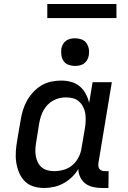

<svg xmlns="http://www.w3.org/2000/svg" viewBox="-20 -930 640 958"><path d="M200 8Q172 8 146.5 0Q121 -8 103 -26.5Q85 -45 75 -69.5Q65 -94 61 -120.5Q57 -147 59 -175Q61 -203 66 -231L83 -331Q87 -356 94.5 -380.5Q102 -405 114.5 -427.5Q127 -450 145.5 -470Q164 -490 186.5 -503.5Q209 -517 234.5 -522.5Q260 -528 285 -528Q310 -528 334.5 -521.5Q359 -515 377.5 -499.5Q396 -484 407.5 -462.5Q419 -441 425 -417L442 -520H538L471 -116Q470 -108 471 -100Q472 -92 476.5 -86.5Q481 -81 488.5 -78.5Q496 -76 504 -76H522L521 8H490Q467 8 445.5 3.5Q424 -1 407 -13.5Q390 -26 380.5 -45.5Q371 -65 371 -87Q358 -65 339 -46.5Q320 -28 297 -15.5Q274 -3 249 2.5Q224 8 200 8ZM251 -76Q274 -76 298.5 -83Q323 -90 342 -106.5Q361 -123 372.5 -146Q384 -169 387 -192L404 -292Q407 -310 407.5 -328.5Q408 -347 405.5 -364Q403 -381 395 -396.5Q387 -412 374.5 -423.5Q362 -435 345 -439.5Q328 -444 309 -444Q293 -444 277 -440.5Q261 -437 245.5 -428.5Q230 -420 218 -407.5Q206 -395 197.5 -380Q189 -365 184 -349Q179 -333 176 -317L160 -217Q157 -200 156.5 -183Q156 -166 159 -149.5Q162 -133 169.5 -118.5Q177 -104 189.5 -94Q202 -84 218 -80Q234 -76 251 -76ZM354 -601Q338 -601 322.5 -606.5Q307 -612 298 -624.5Q289 -637 286.5 -653.5Q284 -670 286 -687Q288 -698 294 -709Q300 -720 310 -727Q320 -734 331.5 -736.5Q343 -739 355 -739Q371 -739 386.5 -733.5Q402 -728 411 -715.5Q420 -703 423 -686.5Q426 -670 423 -653Q421 -642 415 -631Q409 -620 399 -613Q389 -606 377.5 -603.5Q366 -601 354 -601ZM216 -840V-910H561V-840Z"/></svg>

Font: Iosevka Etoile Medium
Style: Italic
Weight: 500
Italic angle: -9°
Designer: Belleve Invis
Foundry: Belleve Invis
Version: Version 22.1.2; ttfautohint (v1.8.4)